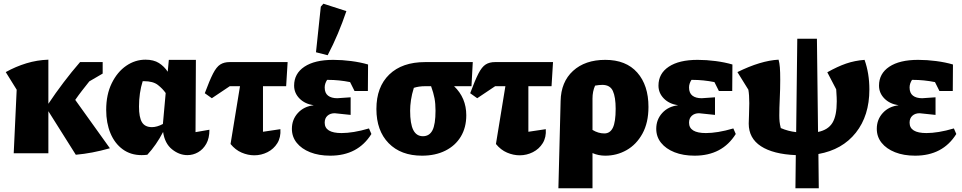

<svg xmlns="http://www.w3.org/2000/svg" viewBox="-20 -827 5193 1036"><path d="M54 0 70 -343 11 -438Q65 -468 122.5 -485.5Q180 -503 241 -505V-267Q279 -324 322.5 -381.5Q366 -439 412 -492H534V-430L462 -388Q442 -363 423 -338.5Q404 -314 386 -288L573 -27Q523 -13 478.5 -4.5Q434 4 389 8L241 -227V0Z M775 8Q760 10 744 10Q685 10 642 -21.5Q599 -53 576 -108Q553 -163 553 -234Q553 -317 583 -378Q613 -439 661 -472Q709 -505 765 -505Q809 -505 837.5 -487Q866 -469 885 -440L891 -504H1037L1035 -114L1110 -127Q1110 -81 1093 -51Q1076 -21 1049 -5.5Q1022 10 991 10Q947 10 908 -21.5Q869 -53 860 -115Q842 -80 820.5 -49Q799 -18 775 8ZM730 -252Q730 -194 746 -167.5Q762 -141 800 -141Q827 -141 859 -158L874 -325Q858 -348 832 -368.5Q806 -389 756 -389Q753 -389 750 -389Q740 -358 735 -323Q730 -288 730 -252Z M1123 -297 1085 -324Q1111 -394 1129.5 -430Q1148 -466 1168.5 -479Q1189 -492 1219 -492H1532L1524 -362H1399V-116L1493 -130Q1496 -86 1476.5 -54.5Q1457 -23 1423.5 -6Q1390 11 1352 11Q1318 11 1284 -3.5Q1250 -18 1224 -50L1275 -362H1220Z M1762 13Q1700 13 1653.5 -5.5Q1607 -24 1581 -56.5Q1555 -89 1555 -132Q1555 -182 1587.5 -217.5Q1620 -253 1673 -259Q1625 -266 1596 -295.5Q1567 -325 1567 -365Q1567 -430 1622.5 -467Q1678 -504 1778 -504Q1826 -504 1875.5 -497.5Q1925 -491 1966 -479L1965 -336H1893L1869 -384Q1809 -396 1751 -396Q1748 -396 1745 -396Q1732 -376 1732 -355Q1732 -325 1750 -311Q1768 -297 1800 -297L1872 -302V-207L1786 -216Q1762 -216 1747 -202.5Q1732 -189 1732 -165Q1732 -109 1823 -109Q1853 -109 1890 -115Q1927 -121 1971 -134L1984 -104Q1911 13 1762 13ZM1748 -529 1685 -545 1711 -791 1725 -807 1849 -767Q1828 -705 1803 -645.5Q1778 -586 1748 -529Z M2496 -205Q2496 -139 2466.5 -90Q2437 -41 2383 -14Q2329 13 2257 13Q2143 13 2077 -54.5Q2011 -122 2011 -239Q2011 -358 2080.5 -425Q2150 -492 2274 -492H2531L2524 -362H2430Q2496 -299 2496 -205ZM2280 -362Q2256 -362 2240.5 -359.5Q2225 -357 2213 -353Q2202 -318 2197.5 -287Q2193 -256 2193 -230Q2193 -159 2210 -125.5Q2227 -92 2262 -92Q2297 -92 2313.5 -124Q2330 -156 2330 -230Q2330 -268 2324.5 -297Q2319 -326 2306 -362Z M2555 -297 2517 -324Q2543 -394 2561.5 -430Q2580 -466 2600.5 -479Q2621 -492 2651 -492H2964L2956 -362H2831V-116L2925 -130Q2928 -86 2908.5 -54.5Q2889 -23 2855.5 -6Q2822 11 2784 11Q2750 11 2716 -3.5Q2682 -18 2656 -50L2707 -362H2652Z M2993 189 3005 -282Q3007 -385 3072 -444.5Q3137 -504 3246 -504Q3358 -504 3418.5 -435.5Q3479 -367 3479 -250Q3479 -165 3446.5 -106Q3414 -47 3361 -17Q3308 13 3246 13Q3209 13 3177 -1V189ZM3177 -295V-126Q3208 -107 3241 -107Q3272 -107 3287 -138Q3302 -169 3302 -240Q3302 -303 3287 -336Q3272 -369 3230 -369Q3213 -369 3191 -365Q3177 -334 3177 -295Z M3728 13Q3666 13 3619.5 -5.5Q3573 -24 3547 -56.5Q3521 -89 3521 -132Q3521 -182 3553.5 -217.5Q3586 -253 3639 -259Q3591 -266 3562 -295.5Q3533 -325 3533 -365Q3533 -430 3588.5 -467Q3644 -504 3744 -504Q3792 -504 3841.5 -497.5Q3891 -491 3932 -479L3931 -336H3859L3835 -384Q3775 -396 3717 -396Q3714 -396 3711 -396Q3698 -376 3698 -355Q3698 -325 3716 -311Q3734 -297 3766 -297L3838 -302V-207L3752 -216Q3728 -216 3713 -202.5Q3698 -189 3698 -165Q3698 -109 3789 -109Q3819 -109 3856 -115Q3893 -121 3937 -134L3950 -104Q3877 13 3728 13Z M4272 189 4274 10Q4152 5 4086 -38Q4020 -81 4020 -160Q4020 -174 4021.5 -206.5Q4023 -239 4023 -270Q4023 -316 4018 -343L3959 -438Q4085 -500 4181 -505Q4186 -488 4188 -463.5Q4190 -439 4190 -397Q4190 -347 4187.5 -295Q4185 -243 4185 -204Q4185 -185 4186.5 -170.5Q4188 -156 4193 -136Q4232 -119 4276 -114L4282 -618H4388L4394 -115Q4448 -126 4471.5 -164Q4495 -202 4495 -280Q4495 -288 4494.5 -302.5Q4494 -317 4492 -345L4444 -437Q4499 -468 4545.5 -484Q4592 -500 4645 -504Q4671 -431 4671 -344Q4671 -203 4598 -111Q4525 -19 4396 4L4398 189Z M4918 13Q4856 13 4809.5 -5.5Q4763 -24 4737 -56.5Q4711 -89 4711 -132Q4711 -182 4743.5 -217.5Q4776 -253 4829 -259Q4781 -266 4752 -295.5Q4723 -325 4723 -365Q4723 -430 4778.5 -467Q4834 -504 4934 -504Q4982 -504 5031.5 -497.5Q5081 -491 5122 -479L5121 -336H5049L5025 -384Q4965 -396 4907 -396Q4904 -396 4901 -396Q4888 -376 4888 -355Q4888 -325 4906 -311Q4924 -297 4956 -297L5028 -302V-207L4942 -216Q4918 -216 4903 -202.5Q4888 -189 4888 -165Q4888 -109 4979 -109Q5009 -109 5046 -115Q5083 -121 5127 -134L5140 -104Q5067 13 4918 13Z"/></svg>

Font: Piazzolla ExtraBold
Style: Regular
Weight: 800
Designer: Juan Pablo del Peral
Foundry: Huerta Tipografica
Version: Version 1.330